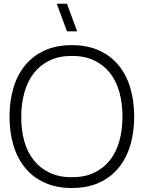

<svg xmlns="http://www.w3.org/2000/svg" viewBox="-20 -972 754 1008"><path d="M278 -952.5H331.5L385 -807.5H331.5ZM357.5 15Q276.5 15 215.2 -12.5Q154 -40 112.8 -89.8Q71.5 -139.5 50.8 -208.5Q30 -277.5 30 -360Q30 -442.5 50.8 -511.5Q71.5 -580.5 112.8 -630.2Q154 -680 215.2 -707.5Q276.5 -735 357.5 -735Q438 -735 499.2 -707.5Q560.5 -680 601.8 -630.2Q643 -580.5 663.8 -511.5Q684.5 -442.5 684.5 -360Q684.5 -277.5 663.8 -208.5Q643 -139.5 601.8 -89.8Q560.5 -40 499.2 -12.5Q438 15 357.5 15ZM357.5 -41.5Q424 -41.5 473.8 -65Q523.5 -88.5 556.8 -130.5Q590 -172.5 606.5 -231Q623 -289.5 623 -360Q623 -430.5 606.5 -489Q590 -547.5 556.8 -589.5Q523.5 -631.5 473.8 -655Q424 -678.5 357.5 -678.5Q291 -678.5 241.5 -655Q192 -631.5 158.8 -589.5Q125.5 -547.5 108.8 -489Q92 -430.5 91.5 -360Q91 -289.5 107.5 -231Q124 -172.5 157.5 -130.5Q191 -88.5 241 -65Q291 -41.5 357.5 -41.5Z"/></svg>

Font: Vela Sans Light
Style: Regular
Weight: 300
Designer: Principal design: Mikhail Sharanda - project Manrope.
Design modification: Ravid Balaliev
Foundry: Mikhail Sharanda
Version: Version 1.001